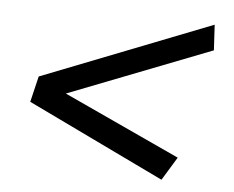

<svg xmlns="http://www.w3.org/2000/svg" viewBox="-40 -546 639 525"><g transform="rotate(5 280.0 -283.5)"><path d="M421 -66 45 -247 62 -318 529 -501 533 -431 140 -278 460 -130Z"/></g></svg>

Font: Ubuntu Sans Mono
Style: Italic
Weight: 400
Italic angle: -13.5°
Monospace: yes
Designer: Dalton Maag Ltd
Foundry: Dalton Maag Ltd
Version: Version 1.006